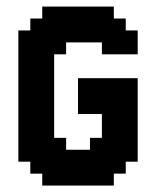

<svg xmlns="http://www.w3.org/2000/svg" viewBox="-20 -576 484 596"><path d="M259.3 -148.1H296.3V-222.2H222.2V-333.3H407.4V-74.1H370.4V-37H333.3V0H111.1V-37H74.1V-74.1H37V-481.5H74.1V-518.5H111.1V-555.6H333.3V-518.5H370.4V-481.5H407.4V-407.4H296.3V-444.4H185.2V-407.4H148.1V-148.1H185.2V-111.1H259.3Z"/></svg>

Font: Jersey 15
Style: Regular
Weight: 400
Designer: Sarah Cadigan-Fried
Version: Version 1.001; ttfautohint (v1.8.4.7-5d5b)